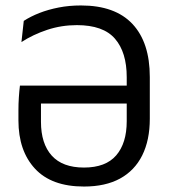

<svg xmlns="http://www.w3.org/2000/svg" viewBox="-20 -671 620 703"><path d="M287.5 12Q168.5 12 108 -53.5Q47.5 -119 47.5 -230V-268Q47.5 -291 49 -314Q50.5 -337 53 -357.5H478V-292H109.5L130 -315V-225Q130 -145 169.5 -101.2Q209 -57.5 287.5 -57.5Q367 -57.5 405.5 -102.2Q444 -147 444 -227V-388.5Q444 -479.5 401 -529.2Q358 -579 261.5 -579Q205 -579 153 -561.8Q101 -544.5 58.5 -517L67 -594.5Q92.5 -611 124.5 -623.5Q156.5 -636 194.8 -643.5Q233 -651 276.5 -651Q401.5 -651 465 -583.2Q528.5 -515.5 528.5 -389V-236Q528.5 -158 500.8 -102.2Q473 -46.5 419.5 -17.2Q366 12 287.5 12Z"/></svg>

Font: Anek Latin Medium
Style: Regular
Weight: 400
Version: Version 1.003